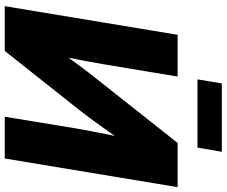

<svg xmlns="http://www.w3.org/2000/svg" viewBox="-93 -861 954 808"><g transform="rotate(90 384.0 -457.0)"><path d="M647 0H471.2L521 -302.7Q524.9 -325.2 532 -363.5Q539.1 -401.9 549.1 -450.2Q559.1 -498.5 571.3 -551.3L604 -538.6Q569.3 -488.3 538.3 -443.8Q507.3 -399.4 480.7 -363.5Q454.1 -327.6 433.1 -301.3L194.3 0H5.9L126.5 -727.5H302.2L250 -413.6Q245.6 -386.2 237.3 -342.3Q229 -298.3 219.5 -251.2Q210 -204.1 201.7 -167L185.5 -212.9Q209 -249.5 234.1 -284.2Q259.3 -318.8 282 -348.4Q304.7 -377.9 321.3 -398.4L581.5 -727.5H767.6ZM618.7 -913.6 601.1 -811H314L331.1 -913.6Z"/></g></svg>

Font: Inter 28pt ExtraBold
Style: Italic
Weight: 800
Italic angle: -9.3988°
Designer: Rasmus Andersson
Foundry: rsms
Version: Version 4.001;git-66647c0bb